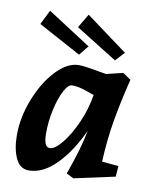

<svg xmlns="http://www.w3.org/2000/svg" viewBox="-85 -818 732 898"><g transform="rotate(10 280.5 -369.0)"><path d="M30 -140Q30 -224 64 -311Q98 -398 151.5 -455Q205 -512 260 -512Q286 -512 355 -499L391 -493L470 -512L508 -486Q481 -377 465 -284Q449 -191 444 -86L523 -79L519 -28L325 14L291 -3Q314 -68 329 -118.5Q344 -169 353 -217Q306 -114 243 -50Q180 14 113 14Q71 14 50.5 -30Q30 -74 30 -140ZM192 -106Q215 -106 248.5 -146.5Q282 -187 311 -252Q340 -317 351 -386Q319 -398 293.5 -405.5Q268 -413 244 -413Q226 -413 207 -377Q188 -341 175.5 -285Q163 -229 163 -172Q163 -141 169.5 -123.5Q176 -106 192 -106ZM224 -686 263 -752 461 -606 421 -563ZM48 -670 82 -739 288 -606 251 -560Z"/></g></svg>

Font: Andada Pro ExtraBold
Style: Italic
Weight: 800
Italic angle: -6.99998°
Designer: Carolina Giovagnoli
Foundry: Huerta Tipografica
Version: Version 3.005; ttfautohint (v1.8.4)